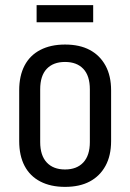

<svg xmlns="http://www.w3.org/2000/svg" viewBox="-20 -722 508 750"><path d="M234 8Q178 8 137.5 -13Q97 -34 76 -74Q55 -114 55 -171V-369Q55 -426 76 -466Q97 -506 137.5 -527Q178 -548 234 -548Q291 -548 330.5 -527Q370 -506 392 -466Q414 -426 414 -369V-171Q414 -114 392 -74Q370 -34 330.5 -13Q291 8 234 8ZM234 -60Q280 -60 305.5 -87.5Q331 -115 331 -167V-373Q331 -426 305.5 -453Q280 -480 234 -480Q188 -480 162.5 -453Q137 -426 137 -373V-167Q137 -115 162.5 -87.5Q188 -60 234 -60ZM344 -702V-635H123V-702Z"/></svg>

Font: Pathway Extreme Condensed
Style: Regular
Weight: 400
Width: 3
Version: Version 1.001;gftools[0.9.26]